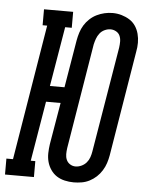

<svg xmlns="http://www.w3.org/2000/svg" viewBox="-78 -788 636 840"><g transform="rotate(5 239.5 -368.5)"><path d="M277 8Q257 8 237.5 3.5Q218 -1 202.5 -11Q187 -21 176 -37Q165 -53 160 -71.5Q155 -90 155.5 -110Q156 -130 159 -150L190 -333H126L82 -70H102V0H-25V-70H4L102 -665H82V-735H210V-665H181L137 -403H201L236 -612Q239 -629 244.5 -646.5Q250 -664 259.5 -679.5Q269 -695 283 -708Q297 -721 313.5 -729Q330 -737 347.5 -741Q365 -745 383 -745Q403 -745 422 -739.5Q441 -734 457 -724Q473 -714 483.5 -698.5Q494 -683 499 -664Q504 -645 504 -625Q504 -605 500 -585L424 -123Q421 -106 415.5 -89Q410 -72 400 -56Q390 -40 376.5 -27.5Q363 -15 346.5 -6.5Q330 2 312 5Q294 8 277 8ZM279 -62Q292 -62 305 -68Q318 -74 327 -84.5Q336 -95 340.5 -108Q345 -121 347 -134L424 -596Q426 -610 426 -623.5Q426 -637 421 -648.5Q416 -660 404.5 -666.5Q393 -673 380 -673Q367 -673 354 -667Q341 -661 332.5 -650Q324 -639 319.5 -626.5Q315 -614 312 -601L236 -139Q234 -125 234 -112Q234 -99 239 -87.5Q244 -76 255 -69Q266 -62 279 -62Z"/></g></svg>

Font: Iosevka Curly Slab Oblique
Style: Regular
Weight: 400
Italic angle: -9°
Monospace: yes
Designer: Belleve Invis
Foundry: Belleve Invis
Version: Version 11.1.0; ttfautohint (v1.8.3)